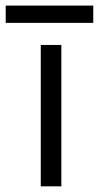

<svg xmlns="http://www.w3.org/2000/svg" viewBox="-91 -659 350 679"><path d="M-70.8 -639.2H238.8V-578.1H-70.8ZM53.2 -500H126V0H53.2Z"/></svg>

Font: Overused Grotesk
Style: Regular
Weight: 400
Version: Version 0.002